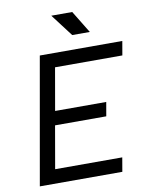

<svg xmlns="http://www.w3.org/2000/svg" viewBox="-96 -963 801 1033"><g transform="rotate(-10 304.5 -447.0)"><path d="M36.6 0 158.7 -693.4H609.4L596.2 -616.7H228.5L188 -385.3H467.3L454.1 -309.1H174.3L133.8 -76.7H500.5L487.3 0ZM349.6 -771.5 256.8 -893.6H371.1L445.8 -771.5Z"/></g></svg>

Font: CaskaydiaCove NFP SemiLight
Style: Italic
Weight: 350
Italic angle: -10°
Designer: Aaron Bell
Foundry: Saja Typeworks
Version: Version 2111.001; VTT 6.35;Nerd Fonts 3.1.1